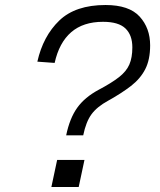

<svg xmlns="http://www.w3.org/2000/svg" viewBox="-20 -746 640 766"><path d="M244 -206Q258 -274 288 -316Q318 -358 374 -388Q425 -415 454.5 -438Q484 -461 496 -488.5Q508 -516 508 -557Q508 -606 480.5 -632.5Q453 -659 391 -659Q312 -659 264 -617.5Q216 -576 198 -495L129 -500Q152 -602 216.5 -664Q281 -726 401 -726Q495 -726 537 -680Q579 -634 579 -565Q579 -508 559.5 -470Q540 -432 502.5 -403Q465 -374 411 -344Q367 -320 345 -290Q323 -260 312 -206ZM185 0 208 -108H317L294 0Z"/></svg>

Font: Geist Mono Light
Style: Italic
Weight: 300
Italic angle: -12°
Monospace: yes
Designer: Basement.studio, Andrés Briganti, Mateo Zaragoza
Foundry: Basement.studio, Vercel, Andrés Briganti, Guido Ferreyra, Mateo Zaragoza
Version: Version 1.500; ttfautohint (v1.8.4.7-5d5b)